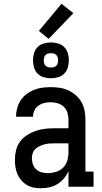

<svg xmlns="http://www.w3.org/2000/svg" viewBox="-20 -990 540 1018"><path d="M197 8Q178 8 158.5 4.5Q139 1 122.5 -9Q106 -19 93 -34Q80 -49 72.5 -66.5Q65 -84 62 -103.5Q59 -123 59 -142Q59 -168 65 -193Q71 -218 86 -238.5Q101 -259 122.5 -273Q144 -287 168 -295.5Q192 -304 217.5 -307Q243 -310 268 -310H343V-355Q343 -374 337.5 -392.5Q332 -411 318 -424Q304 -437 285.5 -442.5Q267 -448 249 -448Q231 -448 214.5 -444Q198 -440 184 -430Q170 -420 162.5 -404.5Q155 -389 155 -371H65V-372Q65 -394 71 -416.5Q77 -439 89.5 -458Q102 -477 120.5 -491Q139 -505 160 -513.5Q181 -522 203.5 -525Q226 -528 249 -528Q273 -528 296.5 -524.5Q320 -521 342 -511Q364 -501 382 -485Q400 -469 412 -448Q424 -427 428.5 -403Q433 -379 433 -355V-80H476V0H343V-83Q334 -62 319 -44Q304 -26 284.5 -14Q265 -2 242.5 3Q220 8 197 8ZM232 -72Q254 -72 276 -78.5Q298 -85 313.5 -100Q329 -115 336 -136.5Q343 -158 343 -180V-230H268Q255 -230 241.5 -229Q228 -228 215 -224.5Q202 -221 189.5 -215Q177 -209 167.5 -200Q158 -191 153.5 -178Q149 -165 149 -151Q149 -135 154.5 -119Q160 -103 172 -92Q184 -81 200 -76.5Q216 -72 232 -72ZM250 -575Q231 -575 212 -580.5Q193 -586 179.5 -599.5Q166 -613 160.5 -632Q155 -651 155 -670Q155 -689 160.5 -708Q166 -727 179.5 -740.5Q193 -754 212 -759.5Q231 -765 250 -765Q269 -765 288 -759.5Q307 -754 320.5 -740.5Q334 -727 339.5 -708Q345 -689 345 -670Q345 -651 339.5 -632Q334 -613 320.5 -599.5Q307 -586 288 -580.5Q269 -575 250 -575ZM250 -632Q258 -632 265.5 -634Q273 -636 278.5 -641.5Q284 -647 286 -654.5Q288 -662 288 -670Q288 -678 286 -685.5Q284 -693 278.5 -698.5Q273 -704 265.5 -706Q258 -708 250 -708Q242 -708 234.5 -706Q227 -704 221.5 -698.5Q216 -693 214 -685.5Q212 -678 212 -670Q212 -662 214 -654.5Q216 -647 221.5 -641.5Q227 -636 234.5 -634Q242 -632 250 -632ZM238 -784 186 -826 306 -970 369 -920Z"/></svg>

Font: Iosevka Curly Slab Medium
Style: Regular
Weight: 500
Monospace: yes
Designer: Belleve Invis
Foundry: Belleve Invis
Version: Version 22.1.2; ttfautohint (v1.8.4)